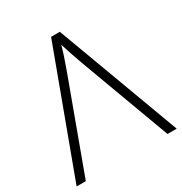

<svg xmlns="http://www.w3.org/2000/svg" viewBox="-167 -838 914 963"><g transform="rotate(-30 290.0 -357.0)"><path d="M314.9 -713.9 579.6 0H526.4L332 -525.4Q319.3 -561 308.1 -593.8Q296.9 -626.5 288.6 -654.3Q281.2 -626.5 270.8 -595.2Q260.3 -564 246.6 -525.9L53.2 0H0L264.2 -713.9Z"/></g></svg>

Font: Open Sans Light
Style: Regular
Weight: 300
Designer: Monotype Design Team
Foundry: Monotype Imaging Inc.
Version: Version 3.000; ttfautohint (v1.8.4)